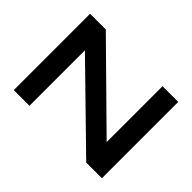

<svg xmlns="http://www.w3.org/2000/svg" viewBox="-125 -899 1151 1151"><g transform="rotate(45 450.5 -323.5)"><path d="M733 -132 691 -115V-647H824V0H691L168 -511L210 -528V0H77V-647H210Z"/></g></svg>

Font: Syne
Style: Bold
Weight: 700
Designer: Lucas Descroix
Foundry: Bonjour Monde
Version: Version 2.200